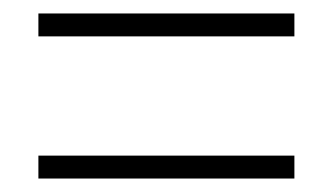

<svg xmlns="http://www.w3.org/2000/svg" viewBox="-20 -495 495 285"><path d="M37 -441V-475H417V-441ZM37 -230V-264H417V-230Z"/></svg>

Font: Noto Sans Khmer UI Condensed ExtraLight
Style: Regular
Weight: 200
Width: 3
Designer: Danh Hong and the Monotype Design Team
Foundry: Monotype Imaging Inc.
Version: Version 2.002; ttfautohint (v1.8.4.7-5d5b)